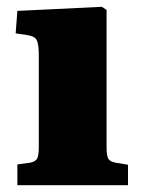

<svg xmlns="http://www.w3.org/2000/svg" viewBox="-20 -544 418 564"><path d="M31 0V-61L68 -66Q84 -69 89 -78Q94 -87 94 -113V-381Q94 -414 88 -426Q82 -438 59 -441L26 -446L31 -512L279 -524L293 -515V-113Q293 -87 298 -78Q303 -69 320 -66L356 -60V0Z"/></svg>

Font: Literata 36pt ExtraBold
Style: Regular
Weight: 800
Designer: Latin by Veronika Burian and Jose Scaglione. Greek by Irene Vlachou. Cyrillic by Vera Evstafieva.
Foundry: TypeTogether
Version: Version 3.002